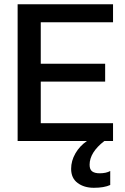

<svg xmlns="http://www.w3.org/2000/svg" viewBox="-20 -664 590 904"><path d="M512.2 -559.1H171.9V-363.8H475.1V-279.8H171.9V-84H512.2V0H471.2Q401.9 53.7 401.9 111.8Q401.9 133.8 413.8 142.8Q425.8 151.9 449.2 151.9Q480 151.9 499 141.1V207Q470.2 220.2 421.9 220.2Q376 220.2 345.5 197.5Q314.9 174.8 314.9 130.9Q314.9 93.3 335 58.3Q355 23.4 389.2 0H63V-644H512.2Z"/></svg>

Font: Kanit
Style: Regular
Weight: 400
Designer: Katatrad Team
Foundry: CadsonDemak
Version: Version 1.000;PS 001.000;hotconv 1.0.88;makeotf.lib2.5.64775